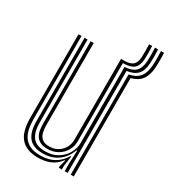

<svg xmlns="http://www.w3.org/2000/svg" viewBox="-181 -819 813 918"><g transform="rotate(30 225.5 -360.0)"><path d="M177.6 7.9Q143.6 7.9 120.7 -1.1Q97.8 -10.1 83.9 -25.4Q70 -40.8 62.9 -59.7Q55.8 -78.6 53.4 -98.7Q50.9 -118.7 50.9 -137.2V-600H67.6V-139.6Q67.6 -117.9 71.4 -94.7Q75.1 -71.4 86.6 -51.3Q98.1 -31.3 121 -18.9Q143.8 -6.6 182.2 -6.6Q227.6 -6.6 259.3 -25.5Q290.9 -44.4 309.1 -76.6H313.2L305.3 -20.7V0H288.4L288.4 -9.2L298 -45.4H294.5Q273.6 -17 244.1 -4.5Q214.5 7.9 177.6 7.9ZM320.9 0V-46.2L323.8 -114.7H319.8Q304.2 -70.2 269.5 -45.5Q234.7 -20.8 186.7 -21.1Q132.4 -21.4 108.5 -51.1Q84.5 -80.7 84.5 -140.4V-600H101.2V-142Q101.2 -90.5 121.5 -62.9Q141.8 -35.4 191.8 -35.4Q231.1 -35.4 259.8 -52.8Q288.5 -70.1 304.1 -97.6Q319.7 -125.2 319.7 -155.5V-574.7Q359.9 -577 379 -595.6Q398.1 -614.2 400.1 -653.8Q400.8 -669.1 400.8 -689.6Q400.8 -710.2 399.8 -727.6H416.7Q417.7 -709.3 417.7 -687.1Q417.7 -665 416.7 -650Q414.4 -609.5 395.5 -588.9Q376.6 -568.2 337.4 -563V0ZM195.5 -50.9Q168.8 -50.9 153.2 -60Q137.7 -69 130.1 -83.3Q122.4 -97.5 120.2 -113.8Q118 -130.1 118 -144.4V-600H134.9V-145.2Q134.9 -125.3 139.3 -107Q143.6 -88.7 157.1 -77Q170.6 -65.2 197.7 -65.2Q222.6 -65.2 242.6 -76.7Q262.6 -88.1 274.3 -108.1Q286 -128.1 286 -153.3V-600H303.7Q335.9 -600 350.8 -612.8Q365.7 -625.5 367.4 -654.6Q368.1 -668.5 368.1 -689.1Q368.1 -709.7 367.1 -727.6H383.9Q384.9 -709.8 385 -689.3Q385 -668.8 384.3 -654.1Q382.2 -618.1 363.5 -602.4Q344.8 -586.7 304.1 -586.7H303.6V-154.6Q303.6 -126.8 290 -103.1Q276.4 -79.4 252.1 -65.2Q227.8 -50.9 195.5 -50.9ZM354.3 0V-553.3Q392.7 -560.7 411.4 -583.6Q430 -606.4 432.5 -648.8Q433.3 -660.2 433.6 -674.7Q433.8 -689.1 433.5 -703.3Q433.2 -717.5 432.5 -727.6H449.4Q450.1 -717.6 450.4 -703.3Q450.7 -689.1 450.4 -674.3Q450.2 -659.6 449.4 -647.9Q446.9 -603.3 428 -577.9Q409.1 -552.5 371.2 -542.9V0Z"/></g></svg>

Font: Big Shoulders Inline Text SC Thin
Style: Regular
Weight: 100
Designer: Patric King
Foundry: XO Type Co
Version: Version 2.002